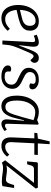

<svg xmlns="http://www.w3.org/2000/svg" viewBox="984 -1697 727 2735"><g transform="rotate(90 1347.5 -329.5)"><path d="M282 -519Q352 -519 384.5 -484Q417 -449 417 -394Q417 -353 401.5 -325Q386 -297 360 -279Q334 -261 304 -250Q274 -239 244 -231L121 -202Q124 -163 138 -125.5Q152 -88 180.5 -64Q209 -40 254 -40Q277 -40 298.5 -46Q320 -52 342 -67Q364 -82 390 -106L419 -75Q407 -61 389.5 -45.5Q372 -30 350 -16.5Q328 -3 300.5 5.5Q273 14 240 14Q177 14 134.5 -18Q92 -50 71.5 -104Q51 -158 51 -225Q51 -308 80 -374.5Q109 -441 161 -480Q213 -519 282 -519ZM348 -391Q348 -412 342 -430.5Q336 -449 320.5 -461Q305 -473 278 -473Q232 -473 197.5 -445Q163 -417 143.5 -367Q124 -317 121 -250L241 -280Q276 -288 299.5 -302Q323 -316 335.5 -337.5Q348 -359 348 -391Z M579 -424Q580 -444 575 -455Q570 -466 552 -466Q542 -466 526.5 -461.5Q511 -457 489 -447L474 -488Q485 -494 504 -501.5Q523 -509 544 -514Q565 -519 582 -519Q622 -519 635.5 -493.5Q649 -468 644 -417L624 -241H630L693 -405Q709 -445 725 -470.5Q741 -496 760.5 -507.5Q780 -519 805 -519Q828 -519 843 -511Q858 -503 866.5 -489.5Q875 -476 875 -458Q875 -439 864.5 -423.5Q854 -408 837 -399L814 -424Q804 -435 796.5 -439.5Q789 -444 780 -444Q774 -444 768.5 -441Q763 -438 757 -430.5Q751 -423 743.5 -409.5Q736 -396 726 -373Q691 -292 670.5 -242.5Q650 -193 640 -163.5Q630 -134 626 -114Q622 -94 620 -70L613 0H557Z M1076 -32Q1123 -32 1154.5 -57Q1186 -82 1186 -131Q1186 -158 1172.5 -175.5Q1159 -193 1134.5 -207Q1110 -221 1078 -234Q1046 -249 1015.5 -266Q985 -283 965.5 -309.5Q946 -336 946 -378Q946 -400 954.5 -425Q963 -450 983 -471Q1003 -492 1036 -505.5Q1069 -519 1118 -519Q1157 -519 1187.5 -506.5Q1218 -494 1235.5 -473.5Q1253 -453 1253 -428Q1253 -407 1241 -395.5Q1229 -384 1209 -384Q1196 -384 1185 -388.5Q1174 -393 1167 -398L1173 -429Q1178 -449 1164 -462Q1150 -475 1113 -475Q1074 -475 1050 -463Q1026 -451 1016 -432Q1006 -413 1006 -391Q1006 -368 1018.5 -351Q1031 -334 1053.5 -321Q1076 -308 1105 -294Q1131 -283 1155.5 -269.5Q1180 -256 1200.5 -239Q1221 -222 1233 -199Q1245 -176 1245 -145Q1245 -100 1224 -64Q1203 -28 1163.5 -7Q1124 14 1066 14Q1021 14 986 2Q951 -10 931.5 -31Q912 -52 912 -78Q912 -103 926.5 -114Q941 -125 960 -125Q971 -125 981.5 -122Q992 -119 999 -115L998 -84Q997 -57 1014 -44.5Q1031 -32 1076 -32Z M1743 -81Q1742 -56 1747.5 -46.5Q1753 -37 1768 -37Q1782 -37 1796.5 -44Q1811 -51 1826 -63L1847 -31Q1835 -21 1818 -10.5Q1801 0 1782 7Q1763 14 1743 14Q1721 14 1706 3.5Q1691 -7 1684.5 -27.5Q1678 -48 1681 -79L1700 -307L1693 -308L1664 -189Q1652 -139 1636 -101Q1620 -63 1600 -37.5Q1580 -12 1553.5 1Q1527 14 1493 14Q1441 14 1407.5 -14.5Q1374 -43 1358 -91.5Q1342 -140 1342 -201Q1342 -274 1359.5 -332.5Q1377 -391 1408.5 -433Q1440 -475 1481 -497Q1522 -519 1570 -519Q1605 -519 1634.5 -512Q1664 -505 1689 -495L1740 -516L1756 -509ZM1502 -43Q1527 -43 1545.5 -52.5Q1564 -62 1579.5 -89Q1595 -116 1611.5 -163.5Q1628 -211 1649 -287L1691 -442Q1671 -453 1639 -460.5Q1607 -468 1577 -468Q1542 -468 1512 -449.5Q1482 -431 1459.5 -396.5Q1437 -362 1424.5 -314Q1412 -266 1412 -206Q1412 -150 1422 -113.5Q1432 -77 1452 -60Q1472 -43 1502 -43Z M1877 -498 1955 -506 1993 -673H2034L2023 -505H2188L2184 -455H2021L2005 -132Q2003 -85 2020 -62.5Q2037 -40 2075 -40Q2105 -40 2132 -56.5Q2159 -73 2183 -98L2211 -67Q2194 -45 2170.5 -26Q2147 -7 2119.5 3.5Q2092 14 2061 14Q1991 14 1962.5 -24.5Q1934 -63 1937 -133L1951 -455H1871Z M2303 -505H2655L2665 -474L2336 -57Q2347 -60 2358.5 -62Q2370 -64 2381.5 -64.5Q2393 -65 2403 -65Q2425 -65 2449.5 -61.5Q2474 -58 2497.5 -54.5Q2521 -51 2537 -51Q2555 -51 2567 -58.5Q2579 -66 2590.5 -90.5Q2602 -115 2616 -167H2658L2631 0Q2597 8 2564 8Q2531 8 2498.5 4Q2466 0 2435.5 -4.5Q2405 -9 2376 -9Q2348 -9 2329.5 -4.5Q2311 0 2297 7L2263 -39L2585 -450H2397Q2372 -450 2359 -442.5Q2346 -435 2338.5 -414Q2331 -393 2321 -354L2279 -351L2292 -494Z"/></g></svg>

Font: Literata Light
Style: Italic
Weight: 300
Italic angle: -2°
Designer: Latin by Veronika Burian and Jose Scaglione. Greek by Irene Vlachou. Cyrillic by Vera Evstafieva
Foundry: TypeTogether
Version: Version 3.103;gftools[0.9.29]